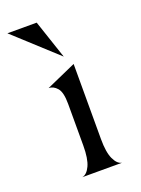

<svg xmlns="http://www.w3.org/2000/svg" viewBox="-143 -600 479 653"><g transform="rotate(-20 96.0 -273.5)"><path d="M36 -324 144 -372V-100Q144 -52 155.5 -27.5Q167 -3 184 0H40Q57 -3 68.5 -27.5Q80 -52 80 -100V-251Q80 -293 66.5 -308.5Q53 -324 36 -324ZM-32 -547H74L121 -407Z"/></g></svg>

Font: BellefairVN
Style: Regular
Weight: 400
Designer: Nick Shinn, Liron Lavi Turkenic
Foundry: Shinntype
Version: Version 1.003